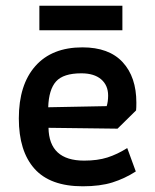

<svg xmlns="http://www.w3.org/2000/svg" viewBox="-20 -646 543 673"><path d="M118 -626H409V-540H118ZM46 -231Q46 -349 104 -414.5Q162 -480 269 -480Q362 -480 410 -428Q458 -376 458 -286Q458 -268 457 -259L392 -195L150 -198Q152 -83 275 -83Q322 -83 356.5 -94Q391 -105 426 -127L456 -45Q417 -20 374 -6.5Q331 7 270 7Q156 7 101 -54.5Q46 -116 46 -231ZM354 -274Q359 -290 359 -311Q359 -347 334.5 -368Q310 -389 265 -389Q202 -389 176.5 -360.5Q151 -332 149 -270Z"/></svg>

Font: Athiti SemiBold
Style: Regular
Weight: 600
Designer: CadsonDemak Team
Foundry: CadsonDemak
Version: Version 1.032